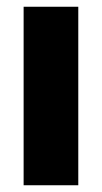

<svg xmlns="http://www.w3.org/2000/svg" viewBox="-20 -549 302 569"><path d="M212 -529V0H50V-529Z"/></svg>

Font: Rosa Sans Black
Style: Regular
Weight: 900
Designer: Pentagram / MCKL
Foundry: Pentagram / MCKL
Version: Version 1.005;September 16, 2019;FontCreator 11.5.0.2425 64-